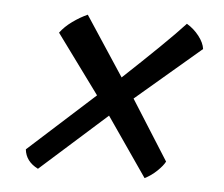

<svg xmlns="http://www.w3.org/2000/svg" viewBox="-37 -526 537 461"><g transform="rotate(5 231.0 -295.5)"><path d="M70 -106Q40 -121 37 -150L196 -294L92 -436Q103 -451 121 -464Q139 -477 157 -485L251 -342Q298 -386 336.5 -423.5Q375 -461 396 -484Q413 -474 425.5 -458Q438 -442 440 -427L284 -294L375 -150Q370 -140 356.5 -127Q343 -114 327 -106L229 -248Z"/></g></svg>

Font: Texturina 72pt 72pt Regular
Style: Bold Italic
Weight: 700
Italic angle: -11°
Designer: Guillermo Torres Carreño
Foundry: Omnibus-Type
Version: Version 1.002; ttfautohint (v1.8.3)